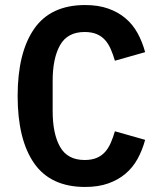

<svg xmlns="http://www.w3.org/2000/svg" viewBox="-20 -730 640 762"><path d="M318 12Q181 12 115.5 -82Q50 -176 50 -349Q50 -521 115.5 -615.5Q181 -710 318 -710Q370 -710 409.5 -696Q449 -682 478 -657.5Q507 -633 526 -598.5Q545 -564 556 -523L436 -489Q429 -513 420 -534Q411 -555 397.5 -570.5Q384 -586 364 -594.5Q344 -603 316 -603Q248 -603 218.5 -551Q189 -499 189 -409V-289Q189 -199 218.5 -147Q248 -95 316 -95Q344 -95 364 -103.5Q384 -112 397.5 -127.5Q411 -143 420 -164Q429 -185 436 -209L556 -175Q545 -134 526 -99.5Q507 -65 478 -40.5Q449 -16 409.5 -2Q370 12 318 12Z"/></svg>

Font: IBM Plex Mono SemiBold
Style: Regular
Weight: 600
Monospace: yes
Designer: Mike Abbink, Paul van der Laan, Pieter van Rosmalen
Foundry: Bold Monday
Version: Version 2.3